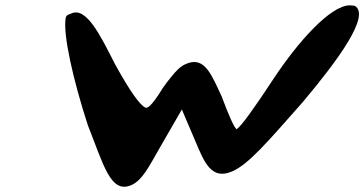

<svg xmlns="http://www.w3.org/2000/svg" viewBox="-20 -691 1364 719"><path d="M226 -624C215 -563 254 -391 309 -222C368 -73 394 34 470 3C513 -15 537 -66 578 -137L661 -281L713 -159C744 -86 771 -15 849 -49C910 -75 979 -156 1114 -309C1247 -467 1368 -633 1309 -669C1303 -670 1297 -671 1290 -671C1218 -671 1097 -536 1005 -397C928 -280 883 -218 866 -207C856 -215 837 -258 810 -330C773 -409 747 -480 680 -453C656 -444 640 -426 622 -404C612 -392 601 -378 590 -362C543 -285 530 -286 525 -288C506 -295 468 -346 409 -454C357 -556 302 -671 244 -639C228 -635 227 -628 226 -624Z"/></svg>

Font: Venom Sans
Style: BdObl
Weight: 700
Version: Version 1.001